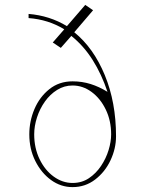

<svg xmlns="http://www.w3.org/2000/svg" viewBox="-20 -754 606 786"><path d="M277 12Q229 12 189 -17Q149 -46 124.5 -95Q100 -144 100 -204Q100 -258 121 -307.5Q142 -357 182 -389Q222 -421 277 -421Q316 -421 351 -410Q386 -399 420 -378Q396 -450 359.5 -508Q323 -566 272 -607L229 -558L196 -580L243 -634Q178 -674 97 -680V-697Q183 -690 254 -647L329 -734L361 -712L284 -622Q363 -558 409 -446.5Q455 -335 455 -196Q455 -146 432.5 -98Q410 -50 369.5 -19Q329 12 277 12ZM277 -5Q315 -5 344 -24.5Q373 -44 393.5 -74.5Q414 -105 424.5 -139.5Q435 -174 435 -204Q435 -260 413 -305.5Q391 -351 355 -377.5Q319 -404 277 -404Q243 -404 214 -386Q185 -368 164 -338.5Q143 -309 131.5 -273.5Q120 -238 120 -204Q120 -148 142 -102.5Q164 -57 200 -31Q236 -5 277 -5Z"/></svg>

Font: Lil Grotesk Thin
Style: Regular
Weight: 100
Designer: Bastien Sozeau
Foundry: NBR — Bastien Sozeau
Version: Version 3.003; ttfautohint (v1.8.4.7-5d5b);gftools[0.9.33]